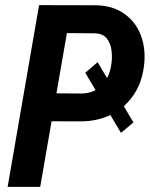

<svg xmlns="http://www.w3.org/2000/svg" viewBox="-20 -731 586 751"><path d="M361.8 -487.8 502 -252 453.1 -211.4 313.5 -446.3ZM293.5 -256.3 142.1 -256.8 161.1 -366.2 298.8 -365.2Q334 -365.7 358.6 -381.3Q383.3 -397 397.7 -423.6Q412.1 -450.2 416 -483.4Q419.4 -508.3 416 -534.9Q412.6 -561.5 397.9 -580.3Q383.3 -599.1 352.5 -600.6L241.7 -601.6L137.2 0H9.8L132.8 -710.9L357.9 -710.4Q421.9 -708.5 465.6 -677.7Q509.3 -647 529.5 -596.4Q549.8 -545.9 544.4 -484.4Q538.1 -414.1 504.9 -363Q471.7 -312 417 -283.9Q362.3 -255.9 293.5 -256.3Z"/></svg>

Font: Roboto Condensed SemiBold
Style: Italic
Weight: 600
Italic angle: -12°
Designer: Christian Robertson
Foundry: Google
Version: Version 3.008; 2023